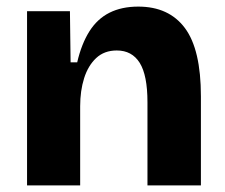

<svg xmlns="http://www.w3.org/2000/svg" viewBox="-20 -562 683 582"><path d="M62 0V-318V-528H192L194 -373H214Q227 -429 251 -467Q275 -505 312 -523.5Q349 -542 399 -542Q492 -542 540.5 -477Q589 -412 589 -270V0H427V-252Q427 -334 403.5 -371.5Q380 -409 334 -409Q296 -409 271.5 -386Q247 -363 235 -325Q223 -287 223 -240V0Z"/></svg>

Font: Bricolage Grotesque ExtraBold
Style: Regular
Weight: 800
Designer: Mathieu Triay
Foundry: Atelier Triay
Version: Version 1.001;gftools[0.9.33.dev8+g029e19f]